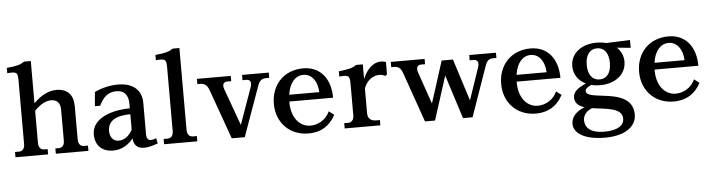

<svg xmlns="http://www.w3.org/2000/svg" viewBox="-56 -1035 5775 1560"><g transform="rotate(-5 2832.0 -254.5)"><path d="M229 -101V-362C276 -412 323 -436 366 -436C412 -436 440 -408 440 -353V-101C440 -64 423 -43 393 -43H366V0H632V-43H600C570 -43 553 -64 553 -101V-371C553 -466 504 -516 415 -516C356 -516 292 -488 229 -423V-768H175C142 -746 113 -737 30 -729V-686C106 -692 116 -687 116 -620V-101C116 -64 99 -43 69 -43H37V0H303V-43H276C246 -43 229 -64 229 -101Z M919 -516C857 -516 788 -502 726 -472L716 -357H759C790 -422 829 -463 902 -463C962 -463 997 -426 997 -352V-315C833 -314 687 -253 687 -130C687 -37 744 15 833 15C900 15 957 -17 997 -70C1001 -19 1028 14 1082 14C1112 14 1135 11 1198 -11L1189 -55C1168 -46 1156 -44 1143 -44C1122 -44 1110 -61 1110 -92V-351C1110 -459 1033 -516 919 -516ZM813 -146C813 -233 885 -266 997 -267V-142C970 -90 931 -61 884 -61C842 -61 813 -93 813 -146Z M1441 -101V-768H1387C1354 -746 1325 -737 1242 -729V-686C1318 -692 1328 -687 1328 -620V-101C1328 -64 1311 -43 1281 -43H1249V0H1520V-43H1488C1458 -43 1441 -64 1441 -101Z M1656 -405 1801 0H1907L2052 -405C2065 -442 2082 -463 2120 -463H2147V-506H1929V-463H1961C1992 -463 2004 -440 1990 -400L1884 -102L1776 -400C1761 -440 1773 -463 1805 -463H1837V-506H1561V-463H1584C1623 -463 1642 -443 1656 -405Z M2166 -249C2166 -93 2275 15 2425 15C2536 15 2605 -38 2647 -118L2605 -150C2576 -83 2510 -47 2448 -47C2360 -47 2293 -125 2293 -249V-257H2650C2650 -411 2569 -516 2428 -516C2271 -516 2166 -405 2166 -249ZM2297 -312C2311 -408 2359 -463 2425 -463C2493 -463 2539 -401 2542 -312Z M2914 -107V-311C2941 -380 2992 -409 3041 -409C3057 -409 3073 -404 3089 -396L3103 -409V-509C3089 -514 3075 -516 3061 -516C3003 -516 2948 -470 2914 -386V-506H2860C2827 -484 2798 -475 2715 -467V-424C2791 -430 2801 -425 2801 -358V-101C2801 -64 2784 -43 2754 -43H2722V0H3013V-43H2981C2938 -43 2914 -66 2914 -107Z M3235 -405 3377 0H3459L3573 -357L3687 0H3765L3907 -405C3920 -442 3935 -463 3973 -463H4000V-506H3782V-463H3814C3846 -463 3859 -440 3845 -400L3756 -139L3647 -481H3555L3446 -140L3356 -400C3342 -440 3355 -463 3386 -463H3418V-506H3142V-463H3165C3204 -463 3222 -443 3235 -405Z M4020 -249C4020 -93 4129 15 4279 15C4390 15 4459 -38 4501 -118L4459 -150C4430 -83 4364 -47 4302 -47C4214 -47 4147 -125 4147 -249V-257H4504C4504 -411 4423 -516 4282 -516C4125 -516 4020 -405 4020 -249ZM4151 -312C4165 -408 4213 -463 4279 -463C4347 -463 4393 -401 4396 -312Z M4821 -216C4762 -216 4726 -262 4726 -343C4726 -424 4762 -470 4821 -470C4879 -470 4915 -424 4915 -343C4915 -262 4879 -216 4821 -216ZM4569 125C4569 194 4645 259 4824 259C5002 259 5080 179 5080 94C5080 -143 4699 -43 4699 -132C4699 -148 4714 -163 4749 -178C4771 -172 4795 -169 4821 -169C4946 -169 5034 -241 5034 -343C5034 -390 5015 -431 4982 -461L5094 -450V-514L4898 -506C4874 -513 4848 -516 4821 -516C4695 -516 4608 -445 4608 -343C4608 -276 4645 -222 4706 -193C4644 -166 4600 -136 4600 -88C4600 -41 4632 -17 4678 -2C4605 28 4569 70 4569 125ZM4665 104C4665 62 4694 28 4738 11C4848 28 4983 26 4983 118C4983 173 4931 210 4823 210C4698 210 4665 155 4665 104Z M5145 -249C5145 -93 5254 15 5404 15C5515 15 5584 -38 5626 -118L5584 -150C5555 -83 5489 -47 5427 -47C5339 -47 5272 -125 5272 -249V-257H5629C5629 -411 5548 -516 5407 -516C5250 -516 5145 -405 5145 -249ZM5276 -312C5290 -408 5338 -463 5404 -463C5472 -463 5518 -401 5521 -312Z"/></g></svg>

Font: LT Superior Serif Semibold
Style: Regular
Weight: 600
Designer: Daniel Lyons
Foundry: LyonsType
Version: Version 2.120;FEAKit 1.0